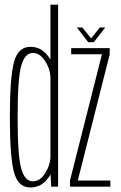

<svg xmlns="http://www.w3.org/2000/svg" viewBox="-20 -805 520 828"><path d="M201 0 198 -53Q192 -42 183 -31.5Q155 3.5 111 3.5Q57.5 3.5 40 -63.5Q22.5 -130.5 22.5 -299.5Q22.5 -469.5 40 -536.2Q57.5 -603 111 -603Q155 -603 183 -568.5Q191.5 -558.5 197.5 -548V-785H230.5V0ZM197.5 -125.5V-474.5Q196 -508 175 -541Q153 -576.5 121.5 -576.5Q87 -576.5 71.5 -521.2Q56 -466 56 -299.5Q56 -133.5 71.5 -78.2Q87 -23 121.5 -23Q153 -23 175 -58.5Q196 -92 197.5 -125.5ZM282 0V-27L419.5 -570.5L420 -571H287V-597.5H453V-570L316 -28.5V-26.5H456V0ZM360.5 -623 311.5 -686.5H335L373 -639.5L410.5 -686.5H434L384.5 -623Z"/></svg>

Font: Anybody Condensed ExtraLight
Style: Regular
Weight: 200
Width: 3
Designer: Tyler Finck
Foundry: Etcetera Type Company
Version: Version 1.010; ttfautohint (v1.8.3) -l 8 -r 50 -G 200 -x 14 